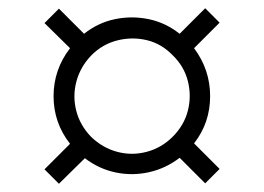

<svg xmlns="http://www.w3.org/2000/svg" viewBox="-20 -543 641 466"><path d="M123 -97 88 -132 150 -194Q110 -245 110 -309.5Q110 -374 150 -426L88 -487L123 -522L184 -461Q218 -488 259 -496.5Q300 -505 341 -496.5Q382 -488 416 -461L478 -523L513 -488L451 -426Q490 -374 490 -309.5Q490 -245 451 -195L513 -133L478 -98L416 -160Q382 -134 341.5 -125Q301 -116 260.5 -124.5Q220 -133 186 -159ZM201 -211Q229 -184 264.5 -174.5Q300 -165 336 -174.5Q372 -184 399 -211Q427 -239 436 -274.5Q445 -310 436 -346Q427 -382 399 -409Q372 -437 336.5 -445.5Q301 -454 265 -445Q229 -436 202 -409Q175 -381 165.5 -345.5Q156 -310 165 -274.5Q174 -239 201 -211Z"/></svg>

Font: Wittgenstein Black
Style: Regular
Weight: 900
Designer: Jörg Drees
Foundry: Jörg Drees
Version: Version 1.303; ttfautohint (v1.8.4.7-5d5b)